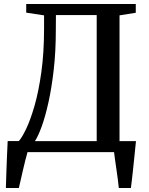

<svg xmlns="http://www.w3.org/2000/svg" viewBox="-20 -763 746 963"><path d="M9.5 180Q10.5 145.5 11.8 106.2Q13 67 14.8 25.8Q16.5 -15.5 18.5 -55.5H74.5Q90 -72.5 111.2 -116.8Q132.5 -161 153 -231.8Q173.5 -302.5 187.2 -400Q201 -497.5 201 -621V-686L111.5 -699.5V-743H661V-699L579.5 -686V-55H662Q660 -35 657.5 -11.5Q655 12 652.5 37.5Q650 63 647.2 88.2Q644.5 113.5 641.8 137Q639 160.5 636.5 180H576Q574 159.5 570.8 135.5Q567.5 111.5 564 86.8Q560.5 62 557.2 39.5Q554 17 552 0H118Q113 16.5 106.8 41.8Q100.5 67 94.2 94.2Q88 121.5 82.8 144.5Q77.5 167.5 74.5 180ZM155 -55H465V-687.5H260.5L260 -613Q260 -505 249.5 -413.2Q239 -321.5 223 -249.5Q207 -177.5 189 -128.2Q171 -79 155 -55Z"/></svg>

Font: Merriweather 48pt Medium
Style: Regular
Weight: 500
Version: Version 2.100